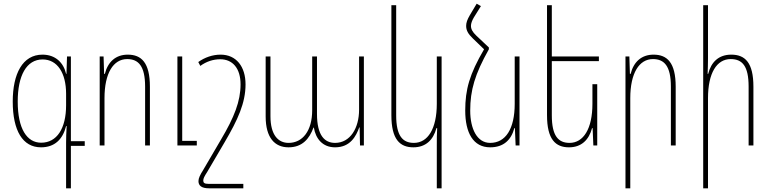

<svg xmlns="http://www.w3.org/2000/svg" viewBox="-20 -788 4174 1040"><path d="M338 232H364V2H439V-23H364V-482H343L340 -388H338C324 -449 280 -492 210 -492C102 -492 49 -388 49 -238C49 -80 103 10 202 10C276 10 320 -33 338 -105H341C339 -75 338 -35 338 -15ZM203 -15C126 -15 76 -90 76 -238C76 -378 123 -466 211 -466C291 -466 338 -392 338 -280V-218C338 -92 288 -15 203 -15Z M520 0H546V-256C546 -392 594 -468 669 -468C730 -468 766 -430 766 -319V0H792V-318C792 -449 746 -492 672 -492C606 -492 564 -452 548 -388H544L541 -482H520ZM941 0H1046V-25H967V-482H941Z M1298 232V208H1110C1087 208 1081 202 1081 190C1081 179 1087 167 1102 144L1197 -18C1268 -139 1310 -230 1310 -331C1310 -427 1260 -492 1175 -492C1131 -492 1089 -477 1054 -452L1065 -431C1098 -455 1135 -467 1173 -467C1240 -467 1283 -418 1283 -331C1283 -240 1249 -153 1177 -32L1081 132C1064 159 1055 177 1055 193C1055 217 1071 232 1112 232Z M1543 10C1617 10 1656 -36 1678 -97H1680C1690 -37 1727 10 1795 10C1878 10 1909 -51 1926 -98H1928L1930 0H1951V-482H1925V-194C1925 -94 1877 -14 1795 -14C1740 -14 1697 -52 1697 -171V-482H1671V-191C1671 -79 1619 -14 1543 -14C1488 -14 1445 -55 1445 -159V-482H1419V-157C1419 -42 1468 10 1543 10Z M2372 232V-482H2346V-226C2346 -90 2297 -14 2222 -14C2161 -14 2126 -52 2126 -163V-760H2100V-164C2100 -33 2146 10 2219 10C2286 10 2327 -30 2344 -94H2348C2346 -63 2346 -33 2346 -1V232Z M2628 -531 2560 -595C2539 -615 2531 -631 2531 -648C2531 -661 2537 -677 2547 -694L2585 -755L2562 -768L2525 -706C2511 -682 2505 -665 2505 -648C2505 -624 2515 -605 2541 -580L2602 -521C2523 -386 2500 -303 2500 -189C2500 -69 2543 10 2635 10C2708 10 2749 -30 2766 -94H2769L2773 0H2794V-482H2768V-226C2768 -90 2719 -14 2635 -14C2564 -14 2527 -90 2527 -189C2527 -299 2552 -386 2628 -521Z M3215 -332H3189V-226C3189 -90 3140 -14 3065 -14C3004 -14 2969 -52 2969 -163V-457H3224V-482H2969V-760H2943V-164C2943 -33 2989 10 3062 10C3129 10 3170 -30 3187 -94H3190L3194 0H3215Z M3368 232H3394V-256C3394 -392 3442 -468 3517 -468C3578 -468 3614 -430 3614 -319V0H3640V-318C3640 -449 3594 -492 3520 -492C3454 -492 3412 -452 3396 -388H3392L3389 -482H3368Z M3815 -760H3789V232H3815V-256C3815 -392 3862 -468 3938 -468C4001 -468 4035 -430 4035 -319V0H4061V-318C4061 -449 4016 -492 3941 -492C3873 -492 3832 -452 3816 -388H3813C3814 -417 3815 -443 3815 -472Z"/></svg>

Font: Noto Sans Armenian Condensed Thin
Style: Regular
Weight: 100
Width: 3
Designer: Monotype Design Team
Foundry: Monotype Imaging Inc.
Version: Version 2.008